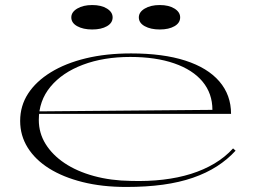

<svg xmlns="http://www.w3.org/2000/svg" viewBox="-20 -727 1016 762"><path d="M500 -515Q627 -515 715.5 -486.5Q804 -458 850.5 -404Q897 -350 897 -275H134V-285L823 -291Q823 -356 784 -403Q745 -450 671.5 -475.5Q598 -501 497 -501Q391 -501 309 -470Q227 -439 180.5 -383Q134 -327 134 -251Q134 -199 161 -155.5Q188 -112 236.5 -79.5Q285 -47 352.5 -28.5Q420 -10 500 -9Q567 -7 627 -14Q687 -21 738 -37Q789 -53 831 -78Q873 -103 905 -138L915 -129Q883 -94 841 -67Q799 -40 745.5 -21.5Q692 -3 626.5 6Q561 15 481 15Q385 15 307.5 -4.5Q230 -24 175 -58.5Q120 -93 90 -141Q60 -189 60 -247Q60 -307 91.5 -355.5Q123 -404 181.5 -440Q240 -476 320.5 -495.5Q401 -515 500 -515ZM614 -707Q650 -707 672.5 -693Q695 -679 695 -658Q695 -636 672.5 -623Q650 -610 614 -610Q578 -610 554.5 -623Q531 -636 531 -658Q531 -679 554.5 -693Q578 -707 614 -707ZM346 -707Q382 -707 404.5 -693Q427 -679 427 -658Q427 -636 404.5 -623Q382 -610 346 -610Q310 -610 286.5 -623Q263 -636 263 -658Q263 -679 286.5 -693Q310 -707 346 -707Z"/></svg>

Font: Kalnia Expanded ExtraLight
Style: Regular
Weight: 250
Width: 7
Designer: Frida Medrano
Foundry: Frida Medrano
Version: Version 1.105